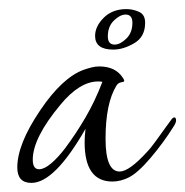

<svg xmlns="http://www.w3.org/2000/svg" viewBox="-20 -399 407 422"><path d="M49 3Q18 3 18 -31Q18 -82 68 -156Q117 -229 165 -246Q174 -249 182 -251Q190 -253 198 -253Q234 -253 250 -228Q253 -224 253 -221Q253 -219 246 -218Q240 -217 236 -211Q212 -172 212 -94Q212 -22 243 -22Q264 -22 304 -66Q310 -72 321 -87Q332 -102 343 -117.5Q354 -133 358 -138Q361 -141 363 -141Q367 -141 367 -134Q367 -129 361 -120Q339 -85 311 -52Q283 -19 263 -9Q245 0 227 0Q166 0 166 -86Q166 -93 166.5 -100.5Q167 -108 168 -116Q100 3 49 3ZM66 -27Q77 -27 92 -39.5Q107 -52 123 -73Q147 -105 168 -141Q189 -177 205 -219Q202 -220 196 -220Q155 -220 113 -169Q52 -96 52 -48Q52 -27 66 -27ZM229 -290Q189 -290 189 -320Q189 -341 208 -360Q227 -379 258 -379Q272 -379 285.5 -373Q299 -367 299 -349Q299 -318 275 -304Q251 -290 229 -290ZM232 -301Q244 -301 257.5 -314Q271 -327 271 -349Q271 -367 256 -367Q244 -367 230.5 -354Q217 -341 217 -319Q217 -301 232 -301Z"/></svg>

Font: Corinthia
Style: Regular
Weight: 400
Designer: Robert E. Leuschke
Foundry: Robert E. Leuschke
Version: Version 1.013; ttfautohint (v1.8.3)